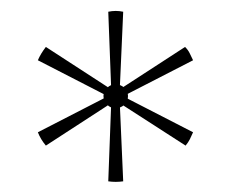

<svg xmlns="http://www.w3.org/2000/svg" viewBox="-20 -754 443 360"><path d="M189 -574 183 -732Q197 -735 211 -732L204 -574L211 -414Q197 -412 183 -414ZM193 -568 51 -641Q56 -653 66 -666L200 -579L342 -506Q339 -499 336 -493Q333 -487 328 -481ZM200 -568 66 -481Q56 -493 51 -506L193 -579L327 -666Q333 -660 336 -653.5Q339 -647 342 -641ZM196 -551Q188 -551 181 -557.5Q174 -564 174 -574Q174 -583 181 -589.5Q188 -596 196 -596Q206 -596 213 -589.5Q220 -583 220 -574Q220 -564 213 -557.5Q206 -551 196 -551Z"/></svg>

Font: Murecho Thin ExtraLight
Style: Regular
Weight: 250
Version: Version 1.010